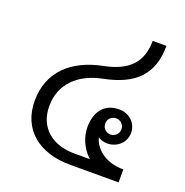

<svg xmlns="http://www.w3.org/2000/svg" viewBox="-126 -814 894 929"><g transform="rotate(20 321.0 -350.0)"><path d="M466.7 -204.2C443.3 -204.2 425 -222.5 425 -245.8C425 -269.2 443.3 -287.5 466.7 -287.5C490 -287.5 508.3 -269.2 508.3 -245.8C508.3 -222.5 490 -204.2 466.7 -204.2ZM504.2 -700C504.2 -587.5 443.3 -528.3 320.8 -504.2C165 -473.3 66.7 -380.8 66.7 -233.3C66.7 -85.8 172.5 0 333.3 0H583.3V-58.3V-66.7C485 -66.7 430 -123.3 419.2 -172.5C432.5 -163.3 449.2 -158.3 466.7 -158.3C516.7 -158.3 558.3 -195 558.3 -245.8C558.3 -296.7 516.7 -333.3 466.7 -333.3C391.7 -333.3 350 -281.7 350 -200C350 -153.3 370 -98.3 414.2 -58.3H333.3C221.7 -58.3 141.7 -120.8 141.7 -233.3C141.7 -345.8 219.2 -421.7 341.7 -445.8C497.5 -476.7 575 -552.5 575 -700Z"/></g></svg>

Font: BoonHome
Style: Book
Weight: 400
Designer: Sungsit Sawaiwan
Foundry: Sungsit Sawaiwan
Version: Version 0.2